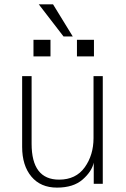

<svg xmlns="http://www.w3.org/2000/svg" viewBox="-20 -855 587 893"><path d="M83 -171.9V-501H127V-186.5Q127 -19.5 254.9 -19.5Q333 -19.5 374 -76.7Q415 -133.8 415 -212.9V-501H458V0H416V-98.6Q407.2 -57.6 364.3 -20Q321.3 17.6 245.1 17.6Q168.9 17.6 126 -33.7Q83 -85 83 -171.9ZM160.2 -835H226.6L318.4 -685.5H275.4ZM135.7 -592.8V-669.9H214.8V-592.8ZM337.9 -592.8V-669.9H417V-592.8Z"/></svg>

Font: Gothic A1 ExtraLight
Style: Regular
Weight: 275
Designer: HanYang I&C Co.,Ltd.
Foundry: HanYang I&C Co.,Ltd.
Version: Version 2.50